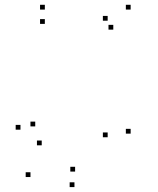

<svg xmlns="http://www.w3.org/2000/svg" viewBox="-20 -760 660 802"><path d="M525.7 -201.8V-221.8H505.7V-201.8ZM525.7 -720V-740H505.7V-720ZM167.3 -720V-740H147.3V-720ZM167.3 -660.2V-680.2H147.3V-660.2ZM453.2 -636.2V-656.2H433.2V-636.2ZM429.7 -673.5V-693.5H409.7V-673.5ZM429.7 -186.7V-206.7H409.7V-186.7ZM293.7 -43.3V-63.3H273.7V-43.3ZM154.3 -153V-173H134.3V-153ZM127.2 -232V-252H107.2V-232ZM65.5 -218.3V-238.3H45.5V-218.3ZM107.3 -20.5V-40.5H87.3V-20.5ZM291 21.5V1.5H271V21.5Z"/></svg>

Font: Monaspace Xenon Dots Var
Style: Regular
Weight: 400
Designer: Riley Cran and the Lettermatic Team
Version: Version 1.100 (Monaspace Xenon Dots)